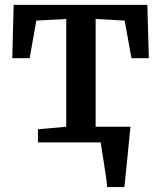

<svg xmlns="http://www.w3.org/2000/svg" viewBox="-20 -574 650 774"><path d="M412 180Q410.5 161 407 136.8Q403.5 112.5 399.5 87.2Q395.5 62 391.8 39Q388 16 386 0L343 -63H506Q504 -45 501.5 -20.2Q499 4.5 496.5 32Q494 59.5 491 86.8Q488 114 485.8 138.2Q483.5 162.5 481.5 180ZM133 0V-53L247 -63V-497.5L126.5 -491L99.5 -339.5H29.5L35 -554.5H574L580 -339.5H510L482.5 -491L365.5 -497.5V-63L482 -53V0Z"/></svg>

Font: Merriweather 20pt SemiBold
Style: Regular
Weight: 600
Version: Version 2.100